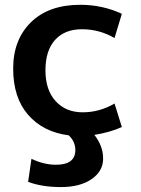

<svg xmlns="http://www.w3.org/2000/svg" viewBox="-20 -550 579 790"><path d="M310.5 -530.3Q401.4 -530.3 481.4 -493.2L451.2 -393.6Q388.7 -429.7 317.4 -429.7Q246.1 -429.7 206.5 -385.7Q167 -341.8 167 -260.7Q167 -179.7 209 -133.8Q251 -87.9 320.3 -87.9Q389.6 -87.9 451.2 -124L481.4 -27.3Q431.6 -4.9 368.2 4.9Q404.3 50.8 404.3 102.5Q404.3 154.3 356.9 187Q309.6 219.7 231 219.7Q152.3 219.7 95.7 198.2L109.4 103.5Q161.1 127.9 210 127.9Q290 127.9 290 67.4Q290 32.2 262.7 6.8Q157.2 -6.8 95.7 -77.6Q34.2 -148.4 34.2 -267.6Q34.2 -386.7 107.4 -458.5Q180.7 -530.3 310.5 -530.3Z"/></svg>

Font: GenEi M Gothic v2 Bold
Style: Regular
Weight: 700
Version: Version 2.0